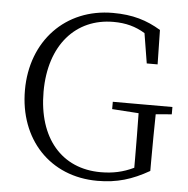

<svg xmlns="http://www.w3.org/2000/svg" viewBox="-53 -795 845 863"><g transform="rotate(5 369.0 -364.0)"><path d="M725 -345H456V-312L576 -304C577 -237 578 -168 578 -99V-58C530 -35 484 -25 429 -25C253 -25 142 -154 142 -363C142 -575 259 -703 428 -703C484 -703 528 -691 571 -665L593 -530H642L639 -685C576 -723 512 -743 422 -743C208 -743 58 -585 58 -363C58 -142 203 15 418 15C506 15 574 -6 651 -50V-99C651 -175 652 -242 653 -306L725 -312Z"/></g></svg>

Font: Noto Serif CJK JP Light
Style: Regular
Weight: 300
Designer: Ryoko NISHIZUKA 西塚涼子 (kana & ideographs); Frank Grießhammer (Latin, Greek & Cyrillic); Wenlong ZHANG 张文龙 (bopomofo); San
Foundry: Adobe Systems Incorporated
Version: Version 1.001;PS 1.001;hotconv 16.6.54;makeotf.lib2.5.65590